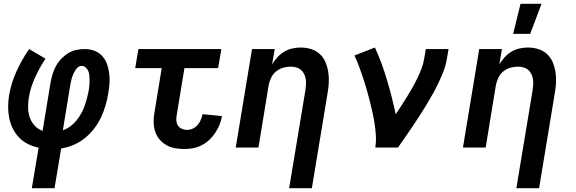

<svg xmlns="http://www.w3.org/2000/svg" viewBox="-20 -779 3040 1014"><path d="M148 215 184 1Q155 -5 128.5 -18Q102 -31 82 -51.5Q62 -72 48.5 -98.5Q35 -125 29 -154Q23 -183 23 -214Q23 -245 28 -276Q39 -340 67 -402Q95 -464 134 -520L220 -469Q189 -422 165 -369.5Q141 -317 132 -263Q128 -236 128.5 -209Q129 -182 137.5 -158Q146 -134 163.5 -115Q181 -96 205 -88L247 -343Q251 -365 257.5 -387Q264 -409 275 -429.5Q286 -450 302.5 -467.5Q319 -485 339 -497.5Q359 -510 381.5 -515Q404 -520 426 -520Q453 -520 477 -511.5Q501 -503 518 -485Q535 -467 544 -443.5Q553 -420 556.5 -394Q560 -368 558.5 -341.5Q557 -315 552 -288Q547 -255 537.5 -222.5Q528 -190 513.5 -159Q499 -128 477 -99.5Q455 -71 427.5 -49Q400 -27 368 -13.5Q336 0 303 5L268 215ZM312 -91Q333 -98 351.5 -112Q370 -126 384 -143Q398 -160 409 -180Q420 -200 427 -220Q434 -240 439.5 -261Q445 -282 449 -303Q451 -316 452 -328.5Q453 -341 453 -354Q453 -367 452 -379.5Q451 -392 446.5 -403Q442 -414 433 -422.5Q424 -431 411 -431Q401 -431 392 -424Q383 -417 377.5 -407.5Q372 -398 367.5 -388.5Q363 -379 360 -369Q357 -359 355 -349Q353 -339 351 -329Z M954 8Q928 8 903.5 3.5Q879 -1 858 -13Q837 -25 821.5 -44Q806 -63 799 -86Q792 -109 791.5 -135Q791 -161 796 -186L834 -419H694L711 -520H1149L1132 -419H954L913 -170Q910 -155 911.5 -140.5Q913 -126 920.5 -115Q928 -104 941 -98.5Q954 -93 968 -93Q984 -93 998.5 -100Q1013 -107 1023.5 -119Q1034 -131 1040.5 -146Q1047 -161 1050 -176L1152 -166Q1149 -144 1140 -121.5Q1131 -99 1117.5 -78.5Q1104 -58 1086 -41Q1068 -24 1046 -12.5Q1024 -1 1000.5 3.5Q977 8 954 8Z M1627 215H1507L1593 -303Q1595 -318 1596 -333Q1597 -348 1594.5 -362Q1592 -376 1586 -388.5Q1580 -401 1569.5 -410Q1559 -419 1545 -423Q1531 -427 1516 -427Q1496 -427 1476 -421.5Q1456 -416 1439 -402.5Q1422 -389 1412.5 -369.5Q1403 -350 1399 -330L1345 0H1225L1311 -520H1431L1417 -439Q1429 -459 1445 -476.5Q1461 -494 1481 -506Q1501 -518 1523.5 -523Q1546 -528 1567 -528Q1596 -528 1622.5 -520Q1649 -512 1668.5 -494Q1688 -476 1698.5 -451.5Q1709 -427 1713.5 -399.5Q1718 -372 1716.5 -344Q1715 -316 1710 -287Z M1962 0Q1967 -33 1965 -65Q1963 -97 1958 -128.5Q1953 -160 1946 -190.5Q1939 -221 1931.5 -251.5Q1924 -282 1915 -312Q1906 -342 1896.5 -371Q1887 -400 1876 -429Q1865 -458 1852 -486L1960 -528Q1979 -487 1995 -443.5Q2011 -400 2024 -356Q2037 -312 2048.5 -267Q2060 -222 2070 -176Q2086 -199 2101 -222.5Q2116 -246 2130.5 -269.5Q2145 -293 2158.5 -317Q2172 -341 2184 -366Q2196 -391 2206 -416.5Q2216 -442 2220 -468L2229 -520H2349L2340 -468Q2335 -436 2323 -405Q2311 -374 2297 -344Q2283 -314 2266.5 -284.5Q2250 -255 2232.5 -226Q2215 -197 2196.5 -168.5Q2178 -140 2159 -111.5Q2140 -83 2120.5 -55.5Q2101 -28 2082 0Z M2827 215H2707L2793 -303Q2795 -318 2796 -333Q2797 -348 2794.5 -362Q2792 -376 2786 -388.5Q2780 -401 2769.5 -410Q2759 -419 2745 -423Q2731 -427 2716 -427Q2696 -427 2676 -421.5Q2656 -416 2639 -402.5Q2622 -389 2612.5 -369.5Q2603 -350 2599 -330L2545 0H2425L2511 -520H2631L2617 -439Q2629 -459 2645 -476.5Q2661 -494 2681 -506Q2701 -518 2723.5 -523Q2746 -528 2767 -528Q2796 -528 2822.5 -520Q2849 -512 2868.5 -494Q2888 -476 2898.5 -451.5Q2909 -427 2913.5 -399.5Q2918 -372 2916.5 -344Q2915 -316 2910 -287ZM2690 -600 2729 -759H2840L2780 -600Z"/></svg>

Font: Iosevka Extended
Style: Bold Italic
Weight: 700
Width: 7
Italic angle: -9°
Monospace: yes
Designer: Belleve Invis
Foundry: Belleve Invis
Version: Version 32.5.0; ttfautohint (v1.8.4)